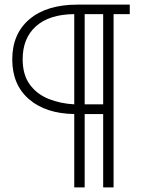

<svg xmlns="http://www.w3.org/2000/svg" viewBox="-20 -730 628 830"><path d="M33 -473Q33 -584 107.5 -647Q182 -710 315 -710H541V-669H471V80H426V-237H346V80H301V-237Q177 -239 105 -301.5Q33 -364 33 -473ZM78 -474Q78 -407 108.5 -365Q139 -323 190 -302.5Q241 -282 301 -279V-669Q193 -668 135.5 -616.5Q78 -565 78 -474ZM426 -669H346V-279H426Z"/></svg>

Font: Raleway Light
Style: Regular
Weight: 300
Designer: Matt McInerney, Pablo Impallari, Rodrigo Fuenzalida
Foundry: Matt McInerney, Pablo Impallari, Rodrigo Fuenzalida
Version: Version 4.026